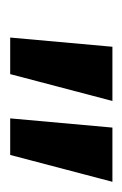

<svg xmlns="http://www.w3.org/2000/svg" viewBox="50 -790 246 386"><g transform="rotate(90 173.0 -597.0)"><path d="M55.5 -494.5 74 -700H183L129 -494.5ZM218 -494.5 236.5 -700H345.5L291.5 -494.5Z"/></g></svg>

Font: Cabin Condensed SemiBold
Style: Italic
Weight: 600
Width: 3
Italic angle: -10°
Designer: Pablo Impallari
Foundry: Pablo Impallari. http://www.impallari.com Igino Marini. http://www.ikern.com
Version: Version 3.001; ttfautohint (v1.8.3)